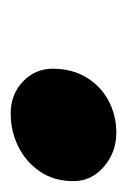

<svg xmlns="http://www.w3.org/2000/svg" viewBox="37 -258 238 359"><g transform="rotate(-90 156.5 -79.0)"><path d="M123.1 -178.5Q159.1 -178.5 183.1 -155.6Q207 -132.6 207 -100.1Q207 -63.2 190.4 -36.4Q173.9 -9.6 146.7 4.7Q119.5 19 87.6 19Q50.9 19 23.8 -4.2Q-3.2 -27.5 -3.2 -61.1Q-3.2 -97.1 14.5 -123.4Q32.2 -149.6 61.1 -164.1Q90 -178.5 123.1 -178.5Z"/></g></svg>

Font: Grandstander Thin
Style: Italic
Weight: 100
Italic angle: -15°
Designer: Tyler Finck
Foundry: Etcetera Type Co
Version: Version 1.200